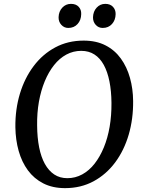

<svg xmlns="http://www.w3.org/2000/svg" viewBox="-20 -963 742 993"><path d="M316.5 10Q252 10 204 -14.5Q156 -39 124.2 -82.2Q92.5 -125.5 76.5 -182.5Q60.5 -239.5 59.5 -305Q58.5 -397.5 83 -478.5Q107.5 -559.5 154 -621.2Q200.5 -683 266 -718Q331.5 -753 412.5 -753Q478 -753 526 -728.2Q574 -703.5 605.2 -660Q636.5 -616.5 652.2 -560.2Q668 -504 668.5 -440.5Q669.5 -348.5 645.8 -267Q622 -185.5 575.8 -123.2Q529.5 -61 464 -25.5Q398.5 10 316.5 10ZM328.5 -41.5Q369.5 -41.5 405.2 -61Q441 -80.5 469 -116.2Q497 -152 517 -200.5Q537 -249 547 -307.2Q557 -365.5 556.5 -430.5Q556 -492.5 546 -542.2Q536 -592 516.8 -627.2Q497.5 -662.5 468.5 -681.2Q439.5 -700 400 -700Q359 -700 323.2 -680.8Q287.5 -661.5 259.5 -626.2Q231.5 -591 211.5 -542.8Q191.5 -494.5 181.2 -436.5Q171 -378.5 172 -314Q172.5 -251 182.5 -200.8Q192.5 -150.5 212.2 -115Q232 -79.5 260.8 -60.5Q289.5 -41.5 328.5 -41.5ZM333 -818.5Q312 -818.5 297.2 -834.5Q282.5 -850.5 283 -874Q284 -904 302.2 -923.5Q320.5 -943 347 -943Q373 -943 387 -927.8Q401 -912.5 400 -890Q399.5 -859 381.2 -838.8Q363 -818.5 333 -818.5ZM511 -818.5Q489.5 -818.5 475 -834.5Q460.5 -850.5 461 -874Q462 -904 480 -923.5Q498 -943 524.5 -943Q550 -943 564.2 -927.8Q578.5 -912.5 578 -890Q577.5 -859 559.2 -838.8Q541 -818.5 511 -818.5Z"/></svg>

Font: Merriweather Light 18pt
Style: Italic
Weight: 400
Italic angle: -7.8°
Version: Version 2.101